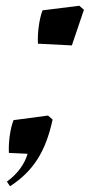

<svg xmlns="http://www.w3.org/2000/svg" viewBox="-20 -528 312 668"><path d="M4 104 15 120C95 68 139 0 163 -112L147 -126L27 -110C15 -79 9 -31 11 4L76 7C66 42 42 76 4 104ZM112 -376 230 -370 272 -494 256 -508 128 -492C116 -461 110 -411 112 -376Z"/></svg>

Font: Mazius Display Extra Italic
Style: Bold
Weight: 700
Italic angle: -17°
Designer: Alberto Casagrande & Collletttivo
Foundry: Collletttivo
Version: Version 2.000;Glyphs 3.2 (3217)